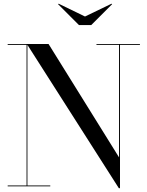

<svg xmlns="http://www.w3.org/2000/svg" viewBox="-20 -982 777 1012"><path d="M428 -895 289 -962.5 286 -960 396 -850H461L571 -960L568 -962.5ZM20.5 -4.5V0H245V-4.5H124.5V-745.5L606.5 10H612.5V-745.5H717.5V-750H488.5V-745.5H607.5V-152.5L236 -750H20.5V-745.5H120V-4.5Z"/></svg>

Font: Bodoni* 36pt
Style: Regular
Weight: 400
Version: Version 2.3